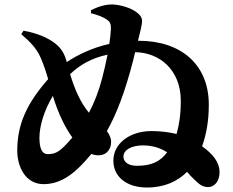

<svg xmlns="http://www.w3.org/2000/svg" viewBox="-20 -816 1040 857"><path d="M460 -572C453 -537 445 -501 436 -467C421 -409 401 -358 377 -313C340 -357 314 -415 293 -485C338 -528 390 -557 460 -572ZM85 -679 75 -663C115 -630 138 -603 154 -574C164 -554 178 -522 195 -463C102 -357 57 -264 57 -144C57 -71 94 6 175 6C234 6 284 -22 329 -65C350 -85 369 -106 388 -129C400 -124 413 -122 424 -123C458 -125 476 -152 476 -183C476 -200 468 -216 457 -231C501 -308 539 -409 575 -549L583 -583C691 -582 787 -505 787 -366C787 -304 779 -255 768 -218C735 -226 697 -231 656 -231C560 -231 486 -176 486 -99C486 -27 545 21 636 21C715 21 773 -7 815 -49C825 -37 835 -26 846 -16C871 9 885 19 910 19C935 19 960 -5 960 -47C960 -94 927 -131 882 -163C901 -216 912 -276 912 -349C912 -528 788 -634 599 -634H596C607 -678 613 -704 614 -718C615 -733 610 -746 590 -761C564 -781 520 -794 484 -796C452 -797 418 -787 386 -770V-757C414 -750 440 -741 459 -727C472 -718 476 -707 475 -685C474 -664 471 -642 468 -620C388 -602 325 -570 278 -539C268 -577 253 -600 230 -619C202 -643 152 -667 85 -679ZM726 -136C695 -95 657 -76 591 -76C550 -76 531 -95 531 -117C531 -148 569 -167 618 -167C665 -167 700 -153 726 -136ZM303 -202C292 -189 280 -176 267 -163C240 -136 222 -128 193 -128C169 -128 156 -151 156 -201C156 -252 176 -322 216 -388C240 -308 272 -245 303 -202Z"/></svg>

Font: Source Han Serif KR Heavy
Style: Regular
Weight: 900
Designer: Ryoko NISHIZUKA 西塚涼子 (kana & ideographs); Frank Grießhammer (Latin, Greek & Cyrillic); Wenlong ZHANG 张文龙 (bopomofo); San
Foundry: Adobe
Version: Version 2.001;hotconv 1.1.0;makeotfexe 2.6.0